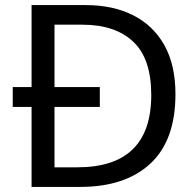

<svg xmlns="http://www.w3.org/2000/svg" viewBox="-20 -734 770 754"><path d="M317 -714Q424 -714 503 -674Q582 -634 625.5 -556.5Q669 -479 669 -364Q669 -183 570.5 -91.5Q472 0 295 0H104V-314H30V-392H104V-714ZM304 -637H194V-392H372V-314H194V-77H284Q574 -77 574 -361Q574 -504 503 -570.5Q432 -637 304 -637Z"/></svg>

Font: Noto Sans Lydian
Style: Regular
Weight: 400
Designer: Monotype Design Team
Foundry: Monotype Imaging Inc.
Version: Version 2.002; ttfautohint (v1.8.4.7-5d5b)